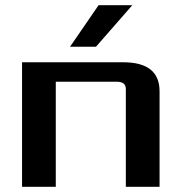

<svg xmlns="http://www.w3.org/2000/svg" viewBox="-20 -720 700 740"><path d="M65 0V-480H455Q595 -480 595 -368V0H465V-377Q465 -405 430 -405H195V0ZM250 -540 360 -700H490L350 -540Z"/></svg>

Font: Xolonium
Style: Regular
Weight: 400
Designer: Severin Meyer
Version: Version 4.2